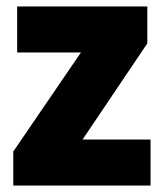

<svg xmlns="http://www.w3.org/2000/svg" viewBox="-20 -573 507 593"><path d="M445 0V-142H235L435 -439V-553H33V-411H230L21 -105V0Z"/></svg>

Font: Noto Sans Devanagari UI SemiCondensed Black
Style: Regular
Weight: 900
Width: 4
Designer: Jelle Bosma - Monotype Design Team
Foundry: Monotype Imaging Inc.
Version: Version 2.004